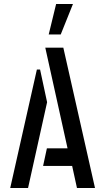

<svg xmlns="http://www.w3.org/2000/svg" viewBox="-20 -938 519 958"><path d="M223 -766 260 -918H344L283 -766ZM364 0 340 -110H195L214 -198H317L206 -700H296L454 0ZM31 0 164 -591H180L215 -428L120 0Z"/></svg>

Font: Stick No Bills Medium
Style: Regular
Weight: 500
Version: Version 2.000